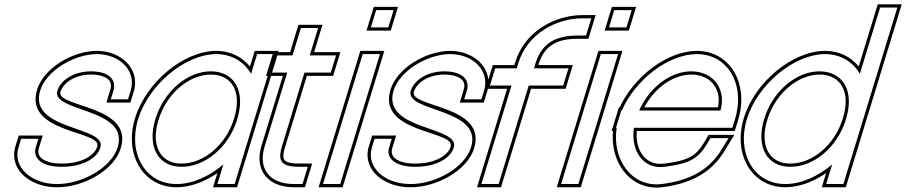

<svg xmlns="http://www.w3.org/2000/svg" viewBox="-20 -834 4205 891"><path d="M586.3 -413 574 -373H494L506.3 -413C522.2 -465 484.5 -502 403.8 -503C323.8 -503 262.9 -464 246.3 -413C215.7 -313 583.1 -334 525.9 -150C497.4 -57 361.6 21 243.9 20C126.9 20 37.4 -57 65.9 -150L78.1 -190H158.1L145.9 -150C130.3 -99 176 -59 268.3 -60C361.3 -60 431 -98 445.9 -150C476.4 -250 110.4 -227 166.3 -413C194.4 -505 321.9 -582 428.2 -583C536.2 -583 614.4 -505 586.3 -413ZM600.6 -408.6C604.9 -422.7 607 -436.7 607 -450.2C607.2 -535.9 526.8 -598 428.2 -598C316.3 -596.9 182.7 -518.2 151.9 -417.3C90.7 -213.5 454.3 -228.9 431.5 -154.3C419.5 -112.3 358.7 -75 268.3 -75C243.3 -74.7 222.6 -77.6 206.1 -82.6C164.2 -95.3 152 -118.7 160.2 -145.6L178.4 -205H67L51.5 -154.4C47.5 -141.3 45.6 -128.4 45.5 -115.7C45.4 -26.8 137.4 35 243.8 35C366.3 36 509 -43.4 540.2 -145.5C602.8 -346.8 238 -334.8 260.6 -408.5C274.4 -450.9 328.1 -488 403.7 -488C422.3 -487.8 438.5 -485.4 451.3 -481.6C489.7 -470.2 501.3 -448.1 491.9 -417.4L473.8 -358H585.1Z M620.9 -281C669.8 -441 838.9 -582 983.2 -583C1055.9 -583 1112.8 -547.1 1145.2 -491.3L1161 -543L1173.2 -583H1253.2L1241 -543L1162.1 -284.8L1160.9 -281L1081.1 -20L1068.9 20H988.9L1001.1 -20L1016.6 -70.8C950.4 -15.1 871.9 20.5 798.9 20C653.9 20 572.3 -122 620.9 -281ZM700.9 -281C661.5 -152 715 -59 823.3 -60C931 -60 1039.5 -148.8 1079.5 -276.3L1080.9 -281C1120.7 -411 1068.5 -502 958.8 -503C849.8 -503 740.7 -411 700.9 -281ZM606.6 -285.4C596.7 -253.1 591.9 -221.3 591.8 -191C591.5 -65.6 672.8 35 798.8 35C862.8 35.4 930.6 9.1 988.7 -30.7L968.6 35H1080L1273.5 -598H1162.1L1139.9 -525.4C1103 -570.7 1048.9 -598 983.2 -598C830.3 -596.9 657.2 -451 606.6 -285.4ZM715.3 -276.6C753.5 -401.8 858.3 -488 958.7 -488C974.1 -487.9 988.3 -485.7 1000.8 -482C1067.3 -462 1099 -391.5 1066.6 -285.4L1065.1 -280.7C1026.8 -158.3 922.9 -75 823.3 -75C807.3 -74.9 793.1 -76.9 780.3 -80.8C715.5 -100.6 683.3 -172.1 715.3 -276.6Z M1392.9 -497 1287.5 -152C1267.7 -84 1288.3 -60 1368.3 -60H1408.3L1383.9 20H1343.9C1233.9 20 1176.7 -48 1207.5 -152L1312.9 -497H1274.9H1234.9L1259.4 -577H1299.4H1337.4L1364 -664L1376.2 -704H1456.2L1444 -664L1417.4 -577H1499.4H1539.4L1514.9 -497H1474.9ZM1404 -482H1526L1559.7 -592H1437.7L1476.5 -719H1365.1L1326.3 -592H1248.3L1214.7 -482H1292.7L1193.1 -156.3C1187.2 -136.3 1184.3 -117.5 1184.2 -99.7C1183.9 -15.9 1248.4 35 1343.9 35H1395L1428.6 -75H1368.3C1347.7 -75 1331.8 -76.8 1320.6 -80C1294.9 -87.4 1288 -100.2 1301.8 -147.7Z M1741.2 -707H1701.2L1725.6 -787H1765.6H1766.6H1806.6L1782.2 -707H1742.2ZM1651 -543 1663.2 -583H1743.2L1731 -543L1571.1 -20L1558.9 20H1478.9L1491.1 -20ZM1680.9 -692H1793.3L1826.9 -802H1714.5ZM1652.1 -598 1458.6 35H1570L1763.5 -598Z M2226.3 -413 2214 -373H2134L2146.3 -413C2162.2 -465 2124.5 -502 2043.8 -503C1963.8 -503 1902.9 -464 1886.3 -413C1855.7 -313 2223.1 -334 2165.9 -150C2137.4 -57 2001.6 21 1883.9 20C1766.9 20 1677.4 -57 1705.9 -150L1718.1 -190H1798.1L1785.9 -150C1770.3 -99 1816 -59 1908.3 -60C2001.3 -60 2071 -98 2085.9 -150C2116.4 -250 1750.4 -227 1806.3 -413C1834.4 -505 1961.9 -582 2068.2 -583C2176.2 -583 2254.4 -505 2226.3 -413ZM2240.6 -408.6C2244.9 -422.7 2247 -436.7 2247 -450.2C2247.2 -535.9 2166.8 -598 2068.2 -598C1956.3 -596.9 1822.7 -518.2 1791.9 -417.3C1730.7 -213.5 2094.3 -228.9 2071.5 -154.3C2059.5 -112.3 1998.7 -75 1908.3 -75C1883.3 -74.7 1862.6 -77.6 1846.1 -82.6C1804.2 -95.3 1792 -118.7 1800.2 -145.6L1818.4 -205H1707L1691.5 -154.4C1687.5 -141.3 1685.6 -128.4 1685.5 -115.7C1685.4 -26.8 1777.4 35 1883.8 35C2006.3 36 2149 -43.4 2180.2 -145.5C2242.8 -346.8 1878 -334.8 1900.6 -408.5C1914.4 -450.9 1968.1 -488 2043.7 -488C2062.3 -487.8 2078.5 -485.4 2091.3 -481.6C2129.7 -470.2 2141.3 -448.1 2131.9 -417.4L2113.8 -358H2225.1Z M2684 -749H2724L2699.5 -669H2659.5C2559.5 -669 2494.5 -633 2466 -543L2458.1 -517H2578.1H2618.1L2593.6 -437H2553.6H2433.6L2306.1 -20L2293.9 20H2213.9L2226.1 -20L2353.6 -437H2293.6H2253.6L2278.1 -517H2318.1H2378.1L2386 -543C2428 -677 2560 -749 2684 -749ZM2684 -764C2554.8 -764 2416.1 -689.1 2371.7 -547.4L2367 -532H2267L2233.3 -422H2333.3L2193.6 35H2305L2444.7 -422H2604.7L2638.3 -532H2478.3L2480.3 -538.5C2506.6 -621.5 2563.6 -654 2659.5 -654H2710.6L2744.3 -764Z M2846.2 -707H2806.2L2830.6 -787H2870.6H2871.6H2911.6L2887.2 -707H2847.2ZM2756 -543 2768.2 -583H2848.2L2836 -543L2676.1 -20L2663.9 20H2583.9L2596.1 -20ZM2785.9 -692H2898.3L2931.9 -802H2819.5ZM2757.1 -598 2563.6 35H2675L2868.5 -598Z M2946.1 -321H3323.1C3350.7 -411 3298.5 -502 3188.8 -503C3091.3 -503 2994.6 -429.5 2946.1 -321ZM2841.8 -241H2838.7L2850.9 -281L2863.1 -321H2865.7C2928.3 -464.5 3081 -582.1 3213.2 -583C3358.2 -583 3439.8 -441 3390.9 -281L3378.7 -241H3338.7H2921.8C2905.7 -130.8 2968.1 -46.6 3064.3 -60H3065.3C3182.9 -75 3220.6 -100 3260.4 -165L3277 -193H3361L3329.1 -141C3276.5 -54 3194.4 2 3050.9 20C2912.5 37.4 2818.9 -94.1 2841.8 -241ZM2970.1 -336C3019.4 -428.7 3105.3 -488 3188.7 -488C3200.6 -487.9 3211.9 -486.6 3222.2 -484.3C3293.9 -468.5 3327.1 -404.4 3311.6 -336ZM2824.8 -226C2822.6 -203.4 2822.9 -182.3 2825.6 -161.3C2840.3 -43.3 2929.7 50.4 3052.8 34.9C3199.5 16.5 3286.9 -42.3 3341.9 -133.2L3387.8 -208H3268.5L3247.6 -172.7C3210.1 -111.6 3178.4 -89.7 3064.4 -75H3063.3L3062.3 -74.9C3052.6 -73.5 3043.5 -73.3 3034.8 -74C2970.3 -79.4 2927.6 -140.8 2935.2 -226H3389.8L3405.3 -276.6C3415.3 -309.4 3420.1 -341.6 3420.1 -372.2C3420.3 -497.7 3339.2 -598 3213.2 -598C3075.3 -597 2922.3 -478.6 2856 -336H2852L2818.4 -226Z M3446.2 -282C3494.8 -441 3663.9 -582 3808.2 -583C3880.9 -583 3937.8 -547.1 3970.3 -491.5L4052 -759L4064.3 -799H4144.3L4132 -759L3987.4 -285.7L3986.2 -282L3906.1 -20L3893.9 20H3813.9L3826.1 -20L3841.7 -70.9C3775.4 -15.1 3696.9 20.5 3623.9 20C3478.9 20 3397.3 -122 3446.2 -282ZM3526.2 -282C3486.5 -152 3540 -59 3648.3 -60C3756 -60 3864.5 -148.8 3904.8 -277.3L3906.2 -282C3945.7 -411 3893.5 -502 3783.8 -503C3674.8 -503 3565.7 -411 3526.2 -282ZM3431.9 -286.4C3421.9 -253.6 3417 -221.4 3417 -190.8C3416.8 -65.3 3498 35 3623.8 35C3687.8 35.4 3755.6 9.1 3813.7 -30.8L3793.6 35H3905L4164.6 -814H4053.2L3965 -525.4C3927.8 -570.9 3873.8 -598 3808.2 -598C3655.3 -596.9 3482.2 -451 3431.9 -286.4ZM3540.6 -277.6C3578.5 -401.7 3683.3 -488 3783.7 -488C3799.2 -487.9 3813.5 -485.7 3826 -481.9C3892.4 -461.9 3924 -391.5 3891.9 -286.4L3890.4 -281.7C3851.8 -158.3 3747.8 -75 3648.3 -75C3632.3 -74.9 3618.1 -76.9 3605.4 -80.8C3540.6 -100.5 3508.3 -172.2 3540.6 -277.6Z"/></svg>

Font: Nordica Plus
Style: NordicaClassicLightOblOl
Weight: 300
Version: Version 1.01